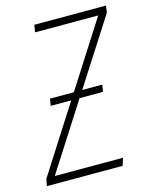

<svg xmlns="http://www.w3.org/2000/svg" viewBox="-113 -752 655 823"><g transform="rotate(-15 214.5 -341.0)"><path d="M437 -682.1 433.1 -651.9 245.1 -358.9H334L329.1 -328.1H225.1L36.1 -33.2H338.9L328.1 0H-7.8L-2 -30.8L188 -328.1H97.2L102.1 -358.9H208L394 -649.9H113.8L119.1 -682.1Z"/></g></svg>

Font: Fira Sans Compressed UltraLight
Style: Italic
Weight: 200
Width: 3
Italic angle: -8°
Designer: Carrois Corporate & Edenspiekermann AG
Foundry: Carrois Corporate GbR & Edenspiekermann AG
Version: Version 4.203;PS 004.203;hotconv 1.0.88;makeotf.lib2.5.64775